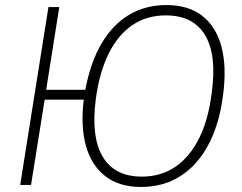

<svg xmlns="http://www.w3.org/2000/svg" viewBox="-20 -733 958 761"><path d="M539 8Q452 8 397 -35Q342 -78 320.5 -155.5Q299 -233 312 -338H157L103 0H60L172 -705H215L163 -377H318Q339 -487 383 -561.5Q427 -636 492 -674.5Q557 -713 640 -713Q727 -713 782 -670Q837 -627 858 -547Q879 -467 864 -355Q853 -269 825.5 -201.5Q798 -134 756.5 -87.5Q715 -41 660.5 -16.5Q606 8 539 8ZM542 -33Q619 -33 676 -72.5Q733 -112 769.5 -185.5Q806 -259 819 -364Q840 -515 793 -593.5Q746 -672 637 -672Q561 -672 504 -633Q447 -594 410.5 -520Q374 -446 360 -342Q340 -191 387 -112Q434 -33 542 -33Z"/></svg>

Font: Nunito Sans 10pt SemiCondensed ExtraLight
Style: Italic
Weight: 250
Width: 4
Italic angle: -9°
Designer: Vernon Adams
Foundry: Vernon Adams
Version: Version 3.101;gftools[0.9.27]